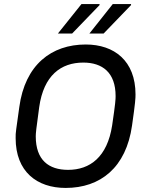

<svg xmlns="http://www.w3.org/2000/svg" viewBox="-20 -915 730 945"><path d="M470 -895H381L265 -750H335L470 -890ZM625 -895H535L420 -750H490L625 -890ZM402 -696C233 -696 103 -596 75 -388C60 -276 56 -264 57 -235C57 -70 162 10 303 10C474 10 601 -90 630 -298C646 -410 647 -431 647 -450C647 -616 542 -696 402 -696ZM390 -607C484 -607 549 -558 549 -442C549 -426 548 -406 532 -298C508 -142 423 -79 315 -79C220 -79 156 -127 156 -244C156 -260 158 -278 173 -388C195 -544 280 -607 390 -607Z"/></svg>

Font: Chivo
Style: Italic
Weight: 400
Italic angle: -8°
Designer: Hector Gatti
Foundry: Omnibus-Type
Version: Version 1.003;PS 001.003;hotconv 1.0.70;makeotf.lib2.5.58329